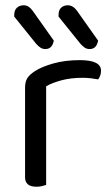

<svg xmlns="http://www.w3.org/2000/svg" viewBox="-20 -703 422 728"><path d="M155 -2Q150 0 140 2.5Q130 5 118 5Q75 5 75 -31V-370Q75 -393 83.5 -406.5Q92 -420 112 -433Q138 -450 182.5 -462.5Q227 -475 283 -475Q363 -475 363 -435Q363 -425 360 -416.5Q357 -408 352 -402Q342 -404 326 -406Q310 -408 294 -408Q248 -408 213 -398.5Q178 -389 155 -376ZM34 -640V-646Q34 -665 44.5 -674Q55 -683 70 -683Q89 -683 104 -662L184 -549Q178 -517 152 -517Q141 -517 132.5 -523Q124 -529 117 -537ZM202 -640V-646Q202 -665 212 -674Q222 -683 237 -683Q257 -683 272 -662L352 -549Q346 -517 320 -517Q309 -517 301 -522.5Q293 -528 285 -537Z"/></svg>

Font: Baloo Chettan 2
Style: Regular
Weight: 400
Designer: Maithili Shingre, Unnati Kotecha and Ek Type
Foundry: Ek Type
Version: Version 1.640;hotconv 1.0.111;makeotfexe 2.5.65597; ttfautoh